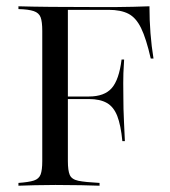

<svg xmlns="http://www.w3.org/2000/svg" viewBox="-20 -591 540 611"><path d="M38.7 0V-8.9Q71.8 -11.3 87.9 -16.5Q104 -21.8 109.3 -35.9Q114.5 -50 114.5 -78.2V-492.7Q114.5 -521.8 109.3 -535.9Q104 -550 87.5 -555.6Q71 -561.3 38.7 -562.1V-571Q118.5 -568.5 292.7 -568.5Q318.5 -568.5 346.8 -568.5Q375 -568.5 403.2 -569.4Q431.5 -570.2 455.6 -571Q455.6 -526.6 458.9 -485.1Q462.1 -443.5 468.5 -404.8H459.7Q445.2 -468.5 429 -501.6Q412.9 -534.7 388.7 -547.2Q364.5 -559.7 325 -559.7H196V-78.2Q196 -48.4 202 -34.3Q208.1 -20.2 229.4 -15.7Q250.8 -11.3 296.8 -8.9V0Q275 -0.8 238.7 -1.6Q202.4 -2.4 156.5 -2.4Q121.8 -2.4 91.5 -1.6Q61.3 -0.8 38.7 0ZM170.2 -275.8V-283.9H333.1V-275.8ZM369.4 -141.9Q364.5 -192.7 353.2 -221.8Q341.9 -250.8 320.2 -263.3Q298.4 -275.8 262.9 -275.8V-283.9Q312.1 -283.9 335.5 -310.5Q358.9 -337.1 366.9 -401.6H375Q371.8 -352.4 372.2 -326.6Q372.6 -300.8 372.6 -279.8Q372.6 -262.1 373 -244.4Q373.4 -226.6 374.6 -202.8Q375.8 -179 377.4 -141.9Z"/></svg>

Font: Playfair 144pt
Style: Regular
Weight: 400
Designer: Claus Eggers Sørensen
Foundry: Claus Eggers Sørensen
Version: Version 2.001;gftools[0.9.30]